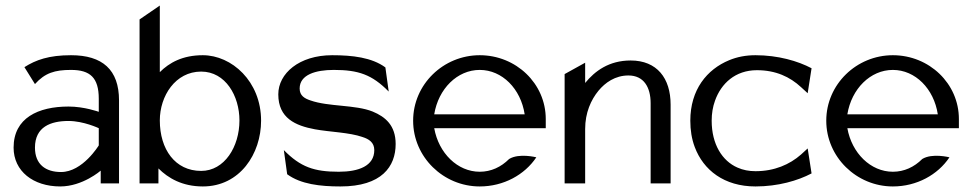

<svg xmlns="http://www.w3.org/2000/svg" viewBox="-20 -661 3510 692"><path d="M29 -129C29 -44 100 11 197 11C278 11 343 -46 343 -46V0H409V-299C409 -410 349 -462 236 -462C156 -462 109 -445 68 -419L106 -358C142 -398 177 -409 236 -409C305 -409 336 -381 336 -305V-258C336 -258 284 -277 227 -277C118 -277 29 -236 29 -129ZM106 -129C106 -204 163 -225 227 -225C281 -225 336 -199 336 -199V-137C336 -137 278 -41 200 -41C145 -41 106 -68 106 -129Z M483 0H551V-54C586 -19 637 11 711 11C845 11 921 -107 921 -226C921 -368 815 -462 711 -462C638 -462 590 -435 556 -401V-641L483 -591ZM556 -227C556 -315 612 -403 705 -403C793 -403 843 -315 843 -227C843 -132 789 -45 705 -45C611 -45 556 -123 556 -227Z M983 -321C983 -235 1045 -208 1115 -195C1169 -185 1239 -184 1287 -167C1309 -160 1329 -148 1329 -120C1329 -63 1273 -42 1201 -42C1112 -42 1063 -59 1003 -120L1015 -33C1064 3 1134 11 1207 11C1356 11 1406 -61 1406 -142C1406 -209 1369 -240 1323 -259C1261 -284 1164 -276 1099 -299C1078 -306 1060 -316 1060 -342C1060 -392 1118 -409 1183 -409C1272 -409 1321 -392 1381 -331L1369 -418C1320 -454 1250 -462 1177 -462C1058 -462 983 -396 983 -321Z M1469 -226C1469 -95 1578 11 1709 11C1795 11 1871 -31 1913 -94C1913 -94 1851 -110 1815 -88C1786 -59 1750 -42 1709 -42C1629 -42 1561 -109 1545 -199H1947V-232C1947 -360 1840 -462 1709 -462C1578 -462 1469 -357 1469 -226ZM1545 -249C1560 -341 1628 -409 1709 -409C1790 -409 1857 -341 1871 -249Z M2015 0H2089V-196C2089 -255 2110 -301 2137 -334C2161 -363 2197 -389 2245 -389C2300 -389 2325 -347 2325 -289V0H2397V-284C2397 -379 2348 -443 2253 -443C2175 -443 2124 -405 2089 -362V-435L2015 -394Z M2468 -226C2468 -192 2473 -160 2484 -131C2515 -48 2590 11 2703 11C2784 11 2856 -10 2905 -36L2891 -126L2867 -104C2826 -68 2771 -44 2703 -44C2680 -44 2658 -48 2638 -57C2583 -81 2545 -141 2545 -226C2545 -252 2549 -276 2557 -298C2579 -360 2630 -408 2708 -408C2776 -408 2827 -384 2867 -347L2891 -325L2905 -415C2856 -441 2784 -462 2703 -462C2668 -462 2637 -456 2608 -444C2528 -411 2468 -338 2468 -226Z M2958 -226C2958 -95 3067 11 3198 11C3284 11 3360 -31 3402 -94C3402 -94 3340 -110 3304 -88C3275 -59 3239 -42 3198 -42C3118 -42 3050 -109 3034 -199H3436V-232C3436 -360 3329 -462 3198 -462C3067 -462 2958 -357 2958 -226ZM3034 -249C3049 -341 3117 -409 3198 -409C3279 -409 3346 -341 3360 -249Z"/></svg>

Font: Charger Sport
Style: Df
Weight: 400
Designer: Jasper
Foundry: Cannot Into Space Fonts
Version: Version 1.1